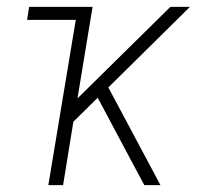

<svg xmlns="http://www.w3.org/2000/svg" viewBox="-20 -540 640 560"><path d="M121 0 201 -482H59L65 -520H250L206 -253L477 -520H534L296 -285L448 0H401L357 -82L265 -255L194 -185L164 0Z"/></svg>

Font: Iosevka SS04 XLt Ex
Style: Italic
Weight: 200
Width: 7
Italic angle: -9°
Monospace: yes
Designer: Belleve Invis
Foundry: Belleve Invis
Version: Version 19.0.0; ttfautohint (v1.8.4)